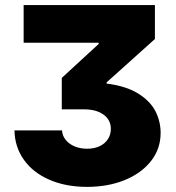

<svg xmlns="http://www.w3.org/2000/svg" viewBox="-20 -727 694 757"><path d="M323.2 -140.6Q351.6 -140.6 372.8 -150.6Q394 -160.6 405.5 -178.5Q417 -196.3 417 -218.8Q417 -254.4 388.2 -275.1Q359.4 -295.9 311.5 -295.9H223.6V-419.9L369.1 -553.7V-558.6H73.2V-707H590.8V-573.2L400.4 -402.3V-397.5Q478 -387.7 525.6 -357.7Q573.2 -327.6 593.3 -287.6Q613.3 -247.6 613.3 -203.1Q613.3 -140.1 575.2 -91.8Q537.1 -43.5 471.2 -16.8Q405.3 9.8 323.2 9.8Q238.8 9.8 174.1 -18.6Q109.4 -46.9 73.7 -97.7Q38.1 -148.4 37.1 -212.9H224.6Q225.6 -192.4 238.8 -175.8Q252 -159.2 274.2 -149.9Q296.4 -140.6 323.2 -140.6Z"/></svg>

Font: Pretendard JP Black
Style: Regular
Weight: 900
Designer: Base glyphs from Inter by Rasmus Andersson; Hangeul glyphs from Noto Sans CJK(Source Han Sans) by Jang Soo-young and Kan
Foundry: Kil Hyung-jin
Version: Version 1.309